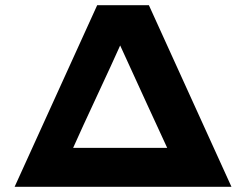

<svg xmlns="http://www.w3.org/2000/svg" viewBox="-20 -715 957 735"><path d="M36 0 352 -695H550L866 0ZM260 -149H620Q610 -171 543 -316Q476 -461 440 -541Q412 -478 352 -349.5Q292 -221 260 -149Z"/></svg>

Font: Coval
Style: Black
Weight: 1000
Foundry: Context Ltd
Version: Version 001.000